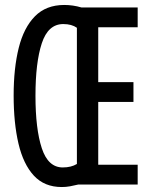

<svg xmlns="http://www.w3.org/2000/svg" viewBox="-20 -744 603 774"><path d="M229 10Q159 10 116.5 -36Q74 -82 54.5 -165Q35 -248 35 -359Q35 -469 55.5 -551Q76 -633 121 -678.5Q166 -724 239 -724Q274 -724 308 -714H535V-634H376V-413H518V-333H376V-80H535V0H295Q279 4 262.5 7Q246 10 229 10ZM233 -69Q267 -69 290 -83V-632Q269 -647 235 -647Q174 -647 148.5 -569.5Q123 -492 123 -358Q123 -224 148.5 -146.5Q174 -69 233 -69Z"/></svg>

Font: Noto Sans Mono SemiCondensed
Style: Regular
Weight: 400
Width: 4
Designer: Monotype Design Team
Foundry: Monotype Imaging Inc.
Version: Version 2.014